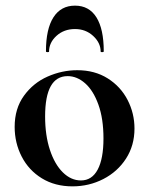

<svg xmlns="http://www.w3.org/2000/svg" viewBox="-20 -648 529 681"><path d="M32 -198Q32 -263 65 -308.5Q98 -354 149 -376.5Q200 -399 254 -399Q316 -399 362 -370Q408 -341 432.5 -293.5Q457 -246 457 -192Q457 -132 427 -85.5Q397 -39 346.5 -13Q296 13 237 13Q175 13 128.5 -15.5Q82 -44 57 -92.5Q32 -141 32 -198ZM347 -157Q347 -227 329 -277Q311 -327 282 -352.5Q253 -378 220 -378Q140 -378 140 -235Q140 -168 157 -116.5Q174 -65 203 -36.5Q232 -8 267 -8Q306 -8 326.5 -46.5Q347 -85 347 -157ZM143 -466Q143 -545 169.5 -586.5Q196 -628 246 -628Q296 -628 322 -586.5Q348 -545 348 -466Q348 -463 342.5 -463Q337 -463 337 -465Q337 -496 310.5 -520.5Q284 -545 246 -545Q207 -545 180.5 -521Q154 -497 154 -465Q154 -463 148.5 -463Q143 -463 143 -466Z"/></svg>

Font: Cormorant Infant
Style: Bold
Weight: 700
Designer: Christian Thalmann (Catharsis Fonts)
Foundry: Catharsis Fonts
Version: Version 4.000